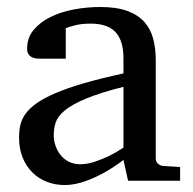

<svg xmlns="http://www.w3.org/2000/svg" viewBox="-20 -514 549 546"><path d="M331.1 -267.1Q263.7 -250 224.1 -233.4Q184.6 -216.8 164.3 -200Q144 -183.1 138.4 -165.8Q132.8 -148.4 132.8 -129.9Q132.8 -114.3 137.9 -99.4Q143.1 -84.5 152.6 -72.8Q162.1 -61 176 -54Q189.9 -46.9 208 -46.9Q228 -46.9 249.8 -54.2Q271.5 -61.5 289.6 -70.3Q310.5 -80.6 331.1 -94.2ZM344.2 0 331.1 -59.1Q304.7 -39.1 276.9 -23.4Q264.6 -16.6 251 -10.3Q237.3 -3.9 222.9 1.2Q208.5 6.3 193.6 9.3Q178.7 12.2 164.1 12.2Q136.7 12.2 113 2.9Q89.4 -6.3 71.8 -23.9Q54.2 -41.5 44.2 -66.4Q34.2 -91.3 34.2 -123Q34.2 -141.6 37.8 -158.2Q41.5 -174.8 52.7 -190.4Q64 -206.1 84.2 -220.5Q104.5 -234.9 137.5 -249Q170.4 -263.2 218 -277.1Q265.6 -291 331.1 -305.2V-348.1Q331.1 -398.4 308.6 -422.6Q286.1 -446.8 237.8 -446.8Q211.4 -446.8 192.9 -441.9Q174.3 -437 167 -434.1V-347.2H94.2Q87.4 -347.2 80.8 -348.1Q74.2 -349.1 68.8 -352.3Q63.5 -355.5 60.3 -361.1Q57.1 -366.7 57.1 -376Q57.1 -406.7 75.7 -429Q94.2 -451.2 124 -465.8Q153.8 -480.5 190.9 -487.3Q228 -494.1 265.1 -494.1Q311.5 -494.1 342 -482.9Q372.6 -471.7 390.4 -451.7Q408.2 -431.6 415.5 -404.3Q422.9 -377 422.9 -344.2V-64Q422.9 -54.7 429 -48.8Q435.1 -43 443.8 -42L492.2 -39.1V0Z"/></svg>

Font: BabelStone Ogham Lithic
Style: Regular
Weight: 400
Designer: Andrew West
Foundry: BabelStone
Version: Version 1.02 March 14, 2022